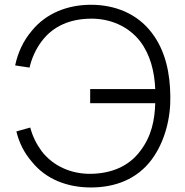

<svg xmlns="http://www.w3.org/2000/svg" viewBox="-20 -786 790 821"><path d="M708.3 -375C707.3 -470.8 688.5 -568.8 628.1 -646.9C566.7 -727.1 472.9 -765.6 368.8 -765.6C268.8 -765.6 177.1 -729.2 116.7 -655.2C79.2 -611.5 56.3 -560.4 44.8 -506.3L106.3 -496.9C115.6 -537.5 133.3 -576 157.3 -608.3C208.3 -677.1 283.3 -705.2 367.7 -706.2C449 -707.3 528.1 -675 579.2 -609.4C622.9 -552.1 640.6 -479.2 643.8 -405.2H365.6V-344.8H643.8C641.7 -272.9 628.1 -203.1 579.2 -139.6C529.2 -72.9 453.1 -43.8 367.7 -42.7C284.4 -41.7 206.3 -76 157.3 -140.6C135.4 -170.8 118.8 -204.2 109.4 -240.6L50 -224C61.5 -177.1 82.3 -133.3 116.7 -93.8C177.1 -18.8 268.8 15.6 368.8 15.6C474 15.6 566.7 -20.8 628.1 -103.1C686.5 -181.2 710.4 -285.4 708.3 -375Z"/></svg>

Font: Manrope3 Light
Style: Regular
Weight: 300
Designer: Mikhail Sharanda
Foundry: Mikhail Sharanda
Version: Version 3.000;PS 003.000;hotconv 1.0.88;makeotf.lib2.5.64775